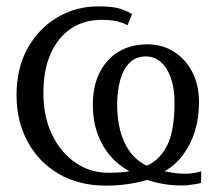

<svg xmlns="http://www.w3.org/2000/svg" viewBox="-20 -573 679 604"><path d="M314 11Q228 11 164.8 -26Q101.5 -63 66.8 -127.5Q32 -192 32 -273.5Q32 -359 67.2 -421.8Q102.5 -484.5 161 -518.8Q219.5 -553 290 -553Q336.5 -553 360 -544.8Q383.5 -536.5 395.5 -528.5L381 -493.5Q368 -501 349 -505.8Q330 -510.5 298 -510.5Q245.5 -510.5 204.5 -483.8Q163.5 -457 140 -405.5Q116.5 -354 116.5 -280.5Q116.5 -205.5 144 -149Q171.5 -92.5 217.8 -61Q264 -29.5 320.5 -29.5Q336 -29.5 347.8 -30Q359.5 -30.5 368.8 -31.5Q378 -32.5 387 -34.5Q351.5 -53.5 325.8 -84Q300 -114.5 286 -154.8Q272 -195 272 -243Q272 -302 293.5 -344.8Q315 -387.5 353.5 -410.5Q392 -433.5 443.5 -433.5Q490.5 -433.5 527 -410.5Q563.5 -387.5 584.8 -346.8Q606 -306 606 -251.5Q606 -201.5 592.8 -159.2Q579.5 -117 555.2 -85Q531 -53 497.5 -34Q510 -31.5 527 -29Q544 -26.5 563 -26.5Q577.5 -26.5 590.2 -28.8Q603 -31 613 -34L612.5 2.5Q605.5 4.5 595.2 6.2Q585 8 573.8 9.2Q562.5 10.5 552 10.5Q522 10.5 495.5 6Q469 1.5 443 -7Q416.5 1 383 6Q349.5 11 314 11ZM441.5 -52Q482.5 -69 505.8 -115.2Q529 -161.5 529 -250Q529 -295 517.5 -327.8Q506 -360.5 485.8 -378Q465.5 -395.5 439 -395.5Q407 -395.5 387 -375Q367 -354.5 357.8 -319.8Q348.5 -285 348.5 -242Q348.5 -200 358 -162.8Q367.5 -125.5 388 -96.5Q408.5 -67.5 441.5 -52Z"/></svg>

Font: Merriweather 60pt Light
Style: Regular
Weight: 300
Version: Version 2.100